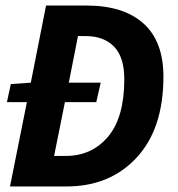

<svg xmlns="http://www.w3.org/2000/svg" viewBox="-20 -672 640 692"><path d="M16 0 77 -304H5L19 -369L91 -374L146 -652H292Q425 -652 497 -587.5Q569 -523 569 -396Q569 -208 472.5 -104Q376 0 220 0ZM175 -110H217Q311 -110 369.5 -179.5Q428 -249 428 -387Q428 -466 391 -504Q354 -542 289 -542H261L228 -374H343L327 -304H214Z"/></svg>

Font: TypoPRO Source Code Pro
Style: Bold Italic
Weight: 700
Italic angle: -11°
Monospace: yes
Designer: Paul D. Hunt, Teo Tuominen
Foundry: Adobe Systems Incorporated
Version: Version 1.030;PS 1.0;hotconv 1.0.84;makeotf.lib2.5.63406